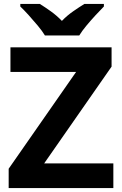

<svg xmlns="http://www.w3.org/2000/svg" viewBox="-20 -1020 619 974"><path d="M555 -66H24V-164L366 -655H33V-780H546V-682L204 -191H555ZM208 -840Q194 -863 171.5 -890Q149 -917 125.5 -943Q102 -969 83 -987V-1000H182Q208 -984 238 -962.5Q268 -941 294 -914Q320 -941 351 -962.5Q382 -984 408 -1000H507V-987Q489 -969 465 -943Q441 -917 418.5 -890Q396 -863 382 -840Z"/></svg>

Font: Noto Sans Malayalam UI
Style: Regular
Weight: 400
Designer: Jelle Bosma - Monotype Design Team
Foundry: Monotype Imaging Inc.
Version: Version 2.104